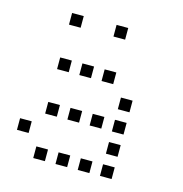

<svg xmlns="http://www.w3.org/2000/svg" viewBox="-99 -767 797 834"><g transform="rotate(15 300.0 -350.0)"><path d="M124.8 -676.2Q123.8 -676.2 123.8 -676.2Q123.8 -676.2 123.8 -675.2V-624.8Q123.8 -623.8 123.8 -623.8Q123.8 -623.8 124.8 -623.8H175.2Q176.2 -623.8 176.2 -623.8Q176.2 -623.8 176.2 -624.8V-675.2Q176.2 -676.2 176.2 -676.2Q176.2 -676.2 175.2 -676.2ZM324.8 -676.2Q323.8 -676.2 323.8 -676.2Q323.8 -676.2 323.8 -675.2V-624.8Q323.8 -623.8 323.8 -623.8Q323.8 -623.8 324.8 -623.8H375.2Q376.2 -623.8 376.2 -623.8Q376.2 -623.8 376.2 -624.8V-675.2Q376.2 -676.2 376.2 -676.2Q376.2 -676.2 375.2 -676.2ZM124.8 -476.2Q123.8 -476.2 123.8 -476.2Q123.8 -476.2 123.8 -475.2V-424.8Q123.8 -423.8 123.8 -423.8Q123.8 -423.8 124.8 -423.8H175.2Q176.2 -423.8 176.2 -423.8Q176.2 -423.8 176.2 -424.8V-475.2Q176.2 -476.2 176.2 -476.2Q176.2 -476.2 175.2 -476.2ZM224.8 -476.2Q223.8 -476.2 223.8 -476.2Q223.8 -476.2 223.8 -475.2V-424.8Q223.8 -423.8 223.8 -423.8Q223.8 -423.8 224.8 -423.8H275.2Q276.2 -423.8 276.2 -423.8Q276.2 -423.8 276.2 -424.8V-475.2Q276.2 -476.2 276.2 -476.2Q276.2 -476.2 275.2 -476.2ZM324.8 -476.2Q323.8 -476.2 323.8 -476.2Q323.8 -476.2 323.8 -475.2V-424.8Q323.8 -423.8 323.8 -423.8Q323.8 -423.8 324.8 -423.8H375.2Q376.2 -423.8 376.2 -423.8Q376.2 -423.8 376.2 -424.8V-475.2Q376.2 -476.2 376.2 -476.2Q376.2 -476.2 375.2 -476.2ZM424.8 -376.2Q423.8 -376.2 423.8 -376.2Q423.8 -376.2 423.8 -375.2V-324.8Q423.8 -323.8 423.8 -323.8Q423.8 -323.8 424.8 -323.8H475.2Q476.2 -323.8 476.2 -323.8Q476.2 -323.8 476.2 -324.8V-375.2Q476.2 -376.2 476.2 -376.2Q476.2 -376.2 475.2 -376.2ZM124.8 -276.2Q123.8 -276.2 123.8 -276.2Q123.8 -276.2 123.8 -275.2V-224.8Q123.8 -223.8 123.8 -223.8Q123.8 -223.8 124.8 -223.8H175.2Q176.2 -223.8 176.2 -223.8Q176.2 -223.8 176.2 -224.8V-275.2Q176.2 -276.2 176.2 -276.2Q176.2 -276.2 175.2 -276.2ZM224.8 -276.2Q223.8 -276.2 223.8 -276.2Q223.8 -276.2 223.8 -275.2V-224.8Q223.8 -223.8 223.8 -223.8Q223.8 -223.8 224.8 -223.8H275.2Q276.2 -223.8 276.2 -223.8Q276.2 -223.8 276.2 -224.8V-275.2Q276.2 -276.2 276.2 -276.2Q276.2 -276.2 275.2 -276.2ZM324.8 -276.2Q323.8 -276.2 323.8 -276.2Q323.8 -276.2 323.8 -275.2V-224.8Q323.8 -223.8 323.8 -223.8Q323.8 -223.8 324.8 -223.8H375.2Q376.2 -223.8 376.2 -223.8Q376.2 -223.8 376.2 -224.8V-275.2Q376.2 -276.2 376.2 -276.2Q376.2 -276.2 375.2 -276.2ZM424.8 -276.2Q423.8 -276.2 423.8 -276.2Q423.8 -276.2 423.8 -275.2V-224.8Q423.8 -223.8 423.8 -223.8Q423.8 -223.8 424.8 -223.8H475.2Q476.2 -223.8 476.2 -223.8Q476.2 -223.8 476.2 -224.8V-275.2Q476.2 -276.2 476.2 -276.2Q476.2 -276.2 475.2 -276.2ZM24.8 -176.2Q23.8 -176.2 23.8 -176.2Q23.8 -176.2 23.8 -175.2V-124.8Q23.8 -123.8 23.8 -123.8Q23.8 -123.8 24.8 -123.8H75.2Q76.2 -123.8 76.2 -123.8Q76.2 -123.8 76.2 -124.8V-175.2Q76.2 -176.2 76.2 -176.2Q76.2 -176.2 75.2 -176.2ZM424.8 -176.2Q423.8 -176.2 423.8 -176.2Q423.8 -176.2 423.8 -175.2V-124.8Q423.8 -123.8 423.8 -123.8Q423.8 -123.8 424.8 -123.8H475.2Q476.2 -123.8 476.2 -123.8Q476.2 -123.8 476.2 -124.8V-175.2Q476.2 -176.2 476.2 -176.2Q476.2 -176.2 475.2 -176.2ZM124.8 -76.2Q123.8 -76.2 123.8 -76.2Q123.8 -76.2 123.8 -75.2V-24.8Q123.8 -23.8 123.8 -23.8Q123.8 -23.8 124.8 -23.8H175.2Q176.2 -23.8 176.2 -23.8Q176.2 -23.8 176.2 -24.8V-75.2Q176.2 -76.2 176.2 -76.2Q176.2 -76.2 175.2 -76.2ZM224.8 -76.2Q223.8 -76.2 223.8 -76.2Q223.8 -76.2 223.8 -75.2V-24.8Q223.8 -23.8 223.8 -23.8Q223.8 -23.8 224.8 -23.8H275.2Q276.2 -23.8 276.2 -23.8Q276.2 -23.8 276.2 -24.8V-75.2Q276.2 -76.2 276.2 -76.2Q276.2 -76.2 275.2 -76.2ZM324.8 -76.2Q323.8 -76.2 323.8 -76.2Q323.8 -76.2 323.8 -75.2V-24.8Q323.8 -23.8 323.8 -23.8Q323.8 -23.8 324.8 -23.8H375.2Q376.2 -23.8 376.2 -23.8Q376.2 -23.8 376.2 -24.8V-75.2Q376.2 -76.2 376.2 -76.2Q376.2 -76.2 375.2 -76.2ZM424.8 -76.2Q423.8 -76.2 423.8 -76.2Q423.8 -76.2 423.8 -75.2V-24.8Q423.8 -23.8 423.8 -23.8Q423.8 -23.8 424.8 -23.8H475.2Q476.2 -23.8 476.2 -23.8Q476.2 -23.8 476.2 -24.8V-75.2Q476.2 -76.2 476.2 -76.2Q476.2 -76.2 475.2 -76.2Z"/></g></svg>

Font: Doto Black
Style: Regular
Weight: 900
Monospace: yes
Version: Version 1.000